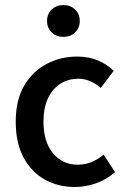

<svg xmlns="http://www.w3.org/2000/svg" viewBox="-20 -725 500 757"><path d="M274.9 12.2Q209 12.2 156.2 -17.3Q103.5 -46.9 72.8 -104.2Q42 -161.6 42 -245.6Q42 -330.6 75.4 -387.5Q108.9 -444.3 164.1 -473.1Q219.2 -502 283.7 -502Q331.1 -502 367.4 -486.1Q403.8 -470.2 428.2 -445.8L377.4 -378.4Q357.4 -395.5 335.4 -405Q313.5 -414.6 289.1 -414.6Q248.5 -414.6 217.3 -394.3Q186 -374 168.7 -336.4Q151.4 -298.8 151.4 -245.6Q151.4 -166.5 188.7 -121.1Q226.1 -75.7 285.6 -75.7Q317.4 -75.7 342.8 -86.9Q368.2 -98.1 388.7 -115.2L433.6 -46.4Q399.4 -16.6 358.4 -2.2Q317.4 12.2 274.9 12.2ZM230 -579.6Q202.1 -579.6 183.8 -597.2Q165.5 -614.7 165.5 -642.6Q165.5 -669.9 183.8 -687.5Q202.1 -705.1 230 -705.1Q257.8 -705.1 276.1 -687.5Q294.4 -669.9 294.4 -642.6Q294.4 -614.7 276.1 -597.2Q257.8 -579.6 230 -579.6Z"/></svg>

Font: Varta Light
Style: Bold
Weight: 700
Version: Version 1.004